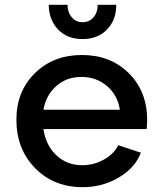

<svg xmlns="http://www.w3.org/2000/svg" viewBox="-20 -756 678 796"><path d="M321 -71Q369 -71 411 -94.5Q453 -118 470 -154L564 -123Q541 -61 473 -20.5Q405 20 323 20Q203 20 125.5 -59Q48 -138 48 -260Q48 -377 124.5 -452.5Q201 -528 320 -528Q438 -528 514 -452.5Q590 -377 590 -259Q590 -243 588 -221H160Q170 -153 214 -112Q258 -71 321 -71ZM160 -301H477Q468 -361 424 -399Q380 -437 317 -437Q256 -437 213.5 -399.5Q171 -362 160 -301ZM385 -736H462Q462 -673 423.5 -633.5Q385 -594 322 -594Q259 -594 221 -633.5Q183 -673 182 -736H260Q260 -705 277.5 -684.5Q295 -664 322 -664Q350 -664 367.5 -684Q385 -704 385 -736Z"/></svg>

Font: Metropolitano Medium
Style: Regular
Weight: 500
Designer: Fonts by Alex Slobzheninov & Chris M. Simpson / Changes by Cristiano Sobral
Foundry: Fonts by Alex Slobzheninov & Chris M. Simpson / Changes by Cristiano Sobral
Version: Version 1.00;August 30, 2020;FontCreator 13.0.0.2681 64-bit